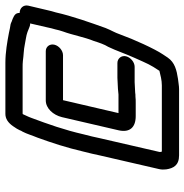

<svg xmlns="http://www.w3.org/2000/svg" viewBox="-6 -668 685 713"><g transform="rotate(-90 336.5 -311.5)"><path d="M129 -63 180 -284C184 -302 188 -322 194 -343C211 -417 232 -475 255 -537C260 -551 264 -557 269 -569L271 -570H444C451 -570 458 -570 467 -569C487 -566 509 -566 527 -562C540 -559 561 -557 574 -552L589 -546C594 -544 598 -542 606 -542L591 -477C589 -468 587 -458 584 -449C582 -439 579 -429 576 -420C563 -385 555 -340 541 -306C535 -287 528 -266 519 -252C504 -221 496 -194 478 -154C455 -103 454 -98 430 -62C414 -58 395 -53 376 -53H130C129 -56 128 -59 129 -63ZM645 -581C645 -597 636 -601 623 -607L612 -611C607 -614 599 -616 589 -617L570 -621C538 -627 499 -634 460 -634H270C252 -634 237 -624 224 -605C217 -595 212 -587 209 -580C209 -578 207 -575 204 -570C196 -555 190 -534 182 -515C162 -460 145 -408 130 -344C124 -322 120 -302 116 -284L65 -63C63 -54 63 -46 64 -37C68 -10 79 11 116 11H362C375 11 388 8 400 7C433 2 461 -5 479 -31L491 -49C512 -80 548 -160 564 -205C574 -233 579 -237 589 -262C609 -318 633 -385 647 -447C650 -457 653 -467 655 -477L672 -549C676 -567 663 -581 645 -581ZM503 -484H320C291 -484 266 -457 258 -424L209 -213C200 -172 220 -150 262 -150H310C319 -150 327 -150 334 -151C339 -151 344 -151 349 -152C360 -152 377 -154 388 -154H445C462 -154 480 -169 484 -186C488 -203 476 -218 459 -218H404C393 -218 375 -216 363 -216L342 -214H273L321 -420H488C505 -420 523 -435 527 -452C531 -469 520 -484 503 -484Z"/></g></svg>

Font: Electronic
Style: SeBdIt
Weight: 600
Version: Version 1.011